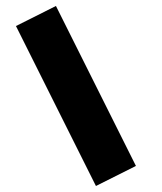

<svg xmlns="http://www.w3.org/2000/svg" viewBox="-20 -620 540 640"><path d="M33.2 -533.2 166.5 -600.1 433.1 -66.9 299.8 0Z"/></svg>

Font: Malkor
Style: Bold
Weight: 700
Version: Version 1.3